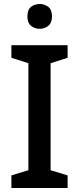

<svg xmlns="http://www.w3.org/2000/svg" viewBox="-20 -940 396 960"><path d="M318 0H37V-63L122 -89V-624L37 -651V-714H318V-651L233 -624V-89L318 -63ZM179 -920Q203 -920 221.5 -905.5Q240 -891 240 -858Q240 -826 221.5 -811Q203 -796 179 -796Q153 -796 135 -811Q117 -826 117 -858Q117 -891 135 -905.5Q153 -920 179 -920Z"/></svg>

Font: Noto Sans Adlam Unjoined Medium
Style: Regular
Weight: 500
Version: Version 3.001